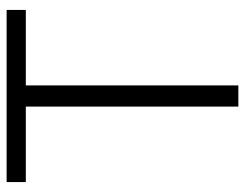

<svg xmlns="http://www.w3.org/2000/svg" viewBox="-100 -640 740 580"><g transform="rotate(-90 270.0 -350.0)"><path d="M238 0V-642H10V-700H530V-642H302V0Z"/></g></svg>

Font: Figtree Light Light
Style: Regular
Weight: 300
Version: Version 2.001;gftools[0.9.30]